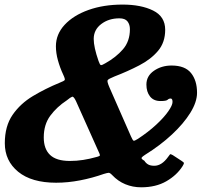

<svg xmlns="http://www.w3.org/2000/svg" viewBox="-20 -785 935 838"><path d="M680.5 -344Q650.5 -344 634.8 -364Q619 -384 619 -416Q619 -453.5 652 -476.2Q685 -499 729 -499Q787.5 -499 813.8 -466.2Q840 -433.5 840 -380Q840 -340 810.8 -292.8Q781.5 -245.5 730.5 -198Q679.5 -150.5 613.5 -109.5Q601.5 -102 598.2 -97Q595 -92 610 -83.5Q617 -72.5 627 -67Q637 -61.5 653.5 -61.5Q686 -61.5 713.5 -100Q719.5 -108 721.8 -111Q724 -114 734 -108L773 -82.5Q782.5 -76.5 782.8 -73.2Q783 -70 777 -60Q752 -20.5 706.2 6Q660.5 32.5 596 32.5Q559.5 32.5 527.2 19.2Q495 6 469.5 -21Q460 -31 454.2 -30.8Q448.5 -30.5 433.5 -26Q382.5 -8 329.5 2.2Q276.5 12.5 225 12.5Q118 12.5 59.5 -35.2Q1 -83 1 -160Q1 -234.5 35 -283.8Q69 -333 123.8 -365.8Q178.5 -398.5 240.5 -424Q260 -431.5 262.5 -435.8Q265 -440 256 -459Q241.5 -490 232.8 -521.8Q224 -553.5 224 -583Q224 -635.5 262.2 -676.8Q300.5 -718 366.2 -741.5Q432 -765 515 -765Q595.5 -765 648.2 -739Q701 -713 701 -655Q701 -600 669.8 -563Q638.5 -526 588 -499.8Q537.5 -473.5 479 -451Q453 -440.5 449.8 -435Q446.5 -429.5 457.5 -404L551.5 -190Q559 -173 562.8 -171Q566.5 -169 582 -179Q627.5 -209 661.5 -240.5Q695.5 -272 714.2 -298.8Q733 -325.5 733 -340Q733 -355 725 -355Q717 -355 711.5 -349.5Q706 -344 680.5 -344ZM547 -657.5Q547 -678 536.5 -691.5Q526 -705 501 -705Q454.5 -705 421.8 -680Q389 -655 389 -615Q389 -579.5 410 -519Q416 -501.5 420.5 -500.8Q425 -500 440 -509Q486.5 -535 516.8 -570Q547 -605 547 -657.5ZM171 -185Q171 -135 198.5 -108.8Q226 -82.5 285 -82.5Q314.5 -82.5 343.2 -87Q372 -91.5 400 -99.5Q416.5 -103.5 416.2 -107.5Q416 -111.5 409.5 -125L311.5 -344Q301.5 -365 294.8 -362.8Q288 -360.5 271.5 -347Q228 -318.5 199.5 -280Q171 -241.5 171 -185Z"/></svg>

Font: Besley* Narrow
Style: Bold Italic
Weight: 700
Width: 4
Italic angle: -13°
Designer: Owen Earl
Foundry: indestructible type*
Version: Version 3.000; ttfautohint (v1.8.3)